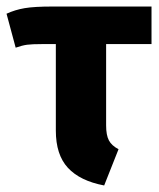

<svg xmlns="http://www.w3.org/2000/svg" viewBox="-28 -551 486 588"><path d="M297 -416V-167Q297 -137 305.5 -121Q314 -105 335 -94L291 17Q217 3 180 -37Q143 -77 143 -151V-416H102Q70 -416 55 -414Q40 -412 20 -405L-8 -509Q18 -521 47.5 -526Q77 -531 132 -531H436V-416Z"/></svg>

Font: Fira Sans Condensed
Style: Bold
Weight: 700
Width: 3
Designer: bBox Type GmbH & Carrois Corporate GbR & Edenspiekermann AG
Foundry: bBox Type GmbH & Carrois Corporate GbR & Edenspiekermann AG
Version: Version 4.301